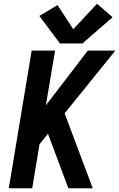

<svg xmlns="http://www.w3.org/2000/svg" viewBox="-20 -1005 636 1025"><path d="M27 0H152L191 -235L236 -291L345 0H475L325 -400L596 -735H449L225 -443L274 -735H149ZM300 -773H420L581 -913L498 -985L371 -849L287 -978L190 -920Z"/></svg>

Font: Iosevka Sparkle Oblique
Style: Bold
Weight: 700
Italic angle: -9°
Designer: Belleve Invis
Foundry: Belleve Invis
Version: Version 4.5.0; ttfautohint (v1.8.3)